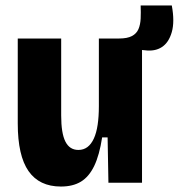

<svg xmlns="http://www.w3.org/2000/svg" viewBox="-20 -669 654 703"><path d="M203 14Q124 14 84.5 -42.5Q45 -99 45 -217V-528H204V-246Q204 -181 219.5 -150.5Q235 -120 267 -120Q286 -120 300 -130.5Q314 -141 323.5 -161.5Q333 -182 337.5 -212Q342 -242 342 -280V-528H500V-221V0H377L374 -166H354Q344 -101 325 -61.5Q306 -22 276.5 -4Q247 14 203 14ZM510 -485 414 -494 416 -528Q446 -528 463 -537Q480 -546 487 -562.5Q494 -579 495 -601Q496 -623 495 -649H609Q620 -590 609 -551.5Q598 -513 572.5 -496.5Q547 -480 510 -485Z"/></svg>

Font: Bricolage Grotesque 24pt SemiCondensed ExtraBold
Style: Regular
Weight: 800
Width: 4
Designer: Mathieu Triay
Foundry: Atelier Triay
Version: Version 1.001;gftools[0.9.33.dev8+g029e19f]